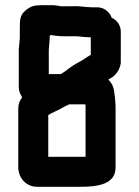

<svg xmlns="http://www.w3.org/2000/svg" viewBox="-20 -674 533 736"><path d="M245 -274H307C308 -270 308 -266 308 -263V-73H165V-233C170 -236 174 -238 177 -240C182 -242 182 -242 190 -246C209 -254 226 -266 245 -274ZM122 42H289C354 42 423 33 423 -32V-265C423 -274 422 -284 421 -297C417 -332 416 -348 395 -369L409 -377C425 -387 440 -409 443 -432V-553C443 -578 427 -598 408 -606C401 -627 380 -646 353 -646H333C308 -646 282 -652 259 -650H213C200 -653 185 -655 170 -654H138C111 -654 97 -650 78 -634C57 -617 56 -599 56 -565V-535C56 -519 53 -499 52 -485V-341C52 -328 56 -314 65 -301C55 -288 50 -274 50 -258V-34C50 8 80 42 122 42ZM179 -539C192 -537 209 -535 225 -535H276C288 -533 313 -531 328 -531V-464C319 -459 303 -448 297 -444C280 -435 262 -425 246 -413L230 -401C225 -398 219 -393 213 -390H167V-482C167 -487 168 -495 169 -506L171 -535V-539Z"/></svg>

Font: Electronic
Style: UltHv
Weight: 900
Version: Version 1.011